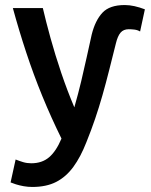

<svg xmlns="http://www.w3.org/2000/svg" viewBox="-20 -554 600 762"><path d="M108 188Q91 188 74 185Q57 182 43 177.5Q29 173 22 170L42 79Q57 85 72 89.5Q87 94 104 94Q147 94 175 70Q203 46 224 -4Q183 -87 148 -172.5Q113 -258 84 -346Q55 -434 31 -522H150Q162 -470 180.5 -403Q199 -336 223 -265Q247 -194 275 -128Q291 -184 302.5 -232.5Q314 -281 324 -326.5Q334 -372 344 -417Q358 -473 386.5 -503.5Q415 -534 475 -534Q494 -534 514 -529.5Q534 -525 555 -517L536 -429Q526 -435 514 -436.5Q502 -438 491 -438Q470 -438 458.5 -424.5Q447 -411 440 -382Q426 -326 413 -274.5Q400 -223 386.5 -175.5Q373 -128 357.5 -82.5Q342 -37 323 10Q300 69 271 108.5Q242 148 203 168Q164 188 108 188Z"/></svg>

Font: Ubuntu Sans Mono Medium
Style: Regular
Weight: 500
Monospace: yes
Designer: Dalton Maag Ltd
Foundry: Dalton Maag Ltd
Version: Version 1.006